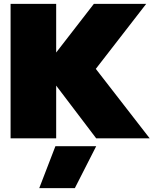

<svg xmlns="http://www.w3.org/2000/svg" viewBox="-20 -719 813 998"><path d="M35 -699H272V-446L468 -699H740L478 -361L758 0H480L272 -274V0H35ZM268 41H480L369 259H184Z"/></svg>

Font: Prompt Black
Style: Regular
Weight: 900
Designer: Katatrad Team
Foundry: CadsonDemak
Version: Version 1.000